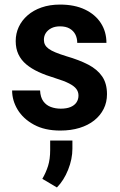

<svg xmlns="http://www.w3.org/2000/svg" viewBox="-20 -558 524 835"><path d="M321.3 -142.6Q321.3 -158.7 312 -171.1Q302.7 -183.6 280.5 -195.1Q258.3 -206.5 218.3 -218.8Q179.2 -230.5 147.9 -244.9Q116.7 -259.3 94.2 -278.1Q71.8 -296.9 60.1 -321.8Q48.3 -346.7 48.3 -379.4Q48.3 -412.1 61.5 -440.7Q74.7 -469.2 99.9 -491.2Q125 -513.2 160.6 -525.6Q196.3 -538.1 241.2 -538.1Q304.2 -538.1 349.4 -516.6Q394.5 -495.1 418.7 -457.5Q442.9 -419.9 442.9 -371.6H315.9Q315.9 -391.6 307.9 -407.7Q299.8 -423.8 283.2 -433.6Q266.6 -443.4 241.2 -443.4Q218.8 -443.4 203.1 -435.3Q187.5 -427.2 179.2 -414.3Q170.9 -401.4 170.9 -384.8Q170.9 -373 175.8 -363.5Q180.7 -354 191.7 -345.9Q202.6 -337.9 221.4 -330.1Q240.2 -322.3 268.6 -313.5Q324.2 -297.4 363.8 -276.9Q403.3 -256.3 424.3 -225.6Q445.3 -194.8 445.3 -148.4Q445.3 -113.3 430.9 -84.5Q416.5 -55.7 389.9 -34.4Q363.3 -13.2 325.9 -1.7Q288.6 9.8 242.2 9.8Q174.3 9.8 127.4 -15.9Q80.6 -41.5 56.6 -81.3Q32.7 -121.1 32.7 -164.6H154.3Q155.8 -134.8 168.5 -117.4Q181.2 -100.1 201.2 -92.8Q221.2 -85.4 244.1 -85.4Q269.5 -85.4 286.6 -92.5Q303.7 -99.6 312.5 -112.5Q321.3 -125.5 321.3 -142.6ZM294.9 53.2V88.9Q294.9 133.3 276.4 179.9Q257.8 226.6 227.5 257.3L164.1 219.7Q179.7 192.9 189 163.6Q198.2 134.3 198.2 94.7V53.2Z"/></svg>

Font: Roboto SemiCondensed SemiBold
Style: Regular
Weight: 600
Width: 4
Designer: Christian Robertson
Foundry: Google
Version: Version 3.009; 2024